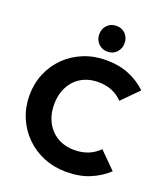

<svg xmlns="http://www.w3.org/2000/svg" viewBox="-167 -1051 1023 1177"><g transform="rotate(20 344.5 -462.5)"><path d="M403 11Q324 11 256.5 -16.5Q189 -44 138.5 -94Q88 -144 60 -210.5Q32 -277 32 -354Q32 -431 60 -497.5Q88 -564 138 -613Q188 -662 255.5 -689.5Q323 -717 402 -717Q486 -717 551.5 -690Q617 -663 666 -616L561 -510Q533 -540 493.5 -557Q454 -574 402 -574Q356 -574 317.5 -558.5Q279 -543 251.5 -514Q224 -485 208.5 -444Q193 -403 193 -354Q193 -304 208.5 -263Q224 -222 251.5 -193Q279 -164 317.5 -148Q356 -132 402 -132Q456 -132 496 -149Q536 -166 565 -196L671 -90Q620 -43 554.5 -16Q489 11 403 11ZM389 -768Q353 -768 329.5 -792.5Q306 -817 306 -852Q306 -888 329.5 -912Q353 -936 389 -936Q425 -936 448 -912Q471 -888 471 -852Q471 -817 448 -792.5Q425 -768 389 -768Z"/></g></svg>

Font: Outfit
Style: Bold
Weight: 700
Designer: Rodrigo Fuenzalida
Foundry: fragTYPE
Version: Version 1.100;gftools[0.9.27]